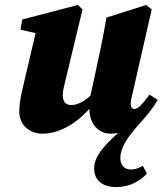

<svg xmlns="http://www.w3.org/2000/svg" viewBox="-20 -525 658 777"><path d="M361 157C361 202 392 232 450 232C510 232 547 205 575 178L558 146C542 155 527 161 510 161C485 161 467 145 467 115C467 79 488 38 545 -25C572 -55 600 -87 618 -121L585 -142C555 -102 538 -84 524 -84C515 -84 509 -91 509 -104C509 -114 511 -125 515 -141L594 -487L572 -505L411 -454C403 -409 395 -366 386 -323L352 -165C350 -156 348 -147 346 -138C317 -111 291 -100 268 -100C250 -100 234 -109 234 -139C234 -158 239 -176 244 -196L314 -487L295 -505L70 -446L63 -405L124 -391L69 -156C62 -125 58 -98 58 -73C58 -18 101 16 152 16C213 16 282 -18 342 -85C342 -23 378 16 429 16C439 16 449 15 458 13C399 66 361 109 361 157Z"/></svg>

Font: Source Serif Pro Black
Style: Italic
Weight: 900
Italic angle: -12°
Designer: Frank Grießhammer
Foundry: Adobe Systems Incorporated
Version: Version 3.001;hotconv 1.0.111;makeotfexe 2.5.65597